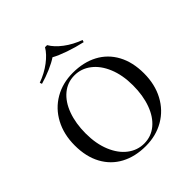

<svg xmlns="http://www.w3.org/2000/svg" viewBox="-230 -1010 1180 1180"><g transform="rotate(-45 360.5 -420.0)"><path d="M53.2 0ZM667.5 -310.1Q667.5 -214.4 628.2 -140.9Q588.9 -67.4 518.8 -26.6Q448.7 14.2 359.4 14.2Q267.1 14.2 198 -22.7Q128.9 -59.6 90.8 -129.9Q52.7 -200.2 52.7 -297.9Q52.7 -393.6 92 -467.3Q131.3 -541 201.2 -581.5Q271 -622.1 360.4 -622.1Q452.6 -622.1 522 -585.2Q591.3 -548.3 629.4 -478Q667.5 -407.7 667.5 -310.1ZM152.3 -301.8Q152.3 -212.9 180.4 -145Q208.5 -77.1 256.6 -40.5Q304.7 -3.9 363.3 -3.9Q424.3 -3.9 470.7 -42.2Q517.1 -80.6 542.2 -149.2Q567.4 -217.8 567.4 -306.2Q567.4 -395 539.3 -462.9Q511.2 -530.8 463.1 -567.4Q415 -604 356.4 -604Q295.4 -604 249 -565.7Q202.6 -527.3 177.5 -458.7Q152.3 -390.1 152.3 -301.8ZM545.4 -722.2 540.5 -708Q482.9 -720.7 427.5 -740Q372.1 -759.3 339.4 -777.8Q312.5 -759.3 268.1 -740Q223.6 -720.7 178.2 -708L173.3 -722.2Q233.9 -744.1 281 -779.8Q328.1 -815.4 350.6 -854H368.7Q390.6 -815.4 437.7 -779.8Q484.9 -744.1 545.4 -722.2Z"/></g></svg>

Font: Playfair Display SC
Style: Regular
Weight: 400
Designer: Claus Eggers Sørensen
Foundry: Claus Eggers Sørensen
Version: Version 1.004;PS 001.004;hotconv 1.0.70;makeotf.lib2.5.58329